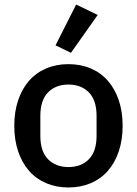

<svg xmlns="http://www.w3.org/2000/svg" viewBox="-20 -815 604 847"><path d="M282 12Q228 12 183.5 -7Q139 -26 108 -61.5Q77 -97 60 -147.5Q43 -198 43 -260Q43 -322 60 -372.5Q77 -423 108 -458.5Q139 -494 183.5 -513Q228 -532 282 -532Q336 -532 380.5 -513Q425 -494 456 -458.5Q487 -423 504 -372.5Q521 -322 521 -260Q521 -198 504 -147.5Q487 -97 456 -61.5Q425 -26 380.5 -7Q336 12 282 12ZM282 -78Q338 -78 372 -112.5Q406 -147 406 -216V-304Q406 -373 372 -407.5Q338 -442 282 -442Q226 -442 192 -407.5Q158 -373 158 -304V-216Q158 -147 192 -112.5Q226 -78 282 -78ZM293 -582 225 -615 316 -795 411 -749Z"/></svg>

Font: IBM Plex Sans Arabic Medm
Style: Regular
Weight: 500
Designer: Mike Abbink, Paul van der Laan, Pieter van Rosmalen, Wael Morcos, Khajak Apelian
Foundry: Bold Monday
Version: Version 1.005